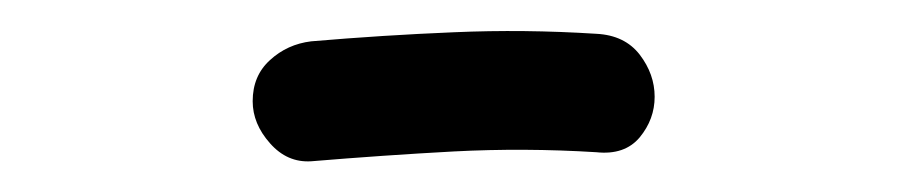

<svg xmlns="http://www.w3.org/2000/svg" viewBox="-20 -729 590 125"><path d="M368.2 -707Q386.7 -706.1 396.5 -693.4Q406.2 -680.7 406.2 -666Q406.2 -651.4 396.5 -639.6Q386.7 -627.9 368.2 -629.9Q321.3 -632.8 275.4 -630.4Q229.5 -627.9 182.6 -624Q167 -623 155.8 -635.7Q144.5 -648.4 144.5 -663.1Q144.5 -679.7 155.8 -689.9Q167 -700.2 182.6 -702.1Q229.5 -706.1 275.4 -708Q321.3 -710 368.2 -707Z"/></svg>

Font: Schoolbell
Style: Regular
Weight: 400
Designer: Font Diner, Inc
Foundry: Font Diner, Inc
Version: Version 1.000